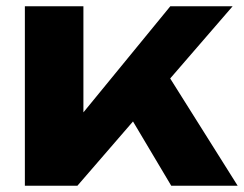

<svg xmlns="http://www.w3.org/2000/svg" viewBox="-20 -590 775 610"><path d="M245 -570V-233L521 -570H719L226 0H59V-570ZM358 -279 496 -380 735 0H524Z"/></svg>

Font: Unbounded SemiBold
Style: Regular
Weight: 600
Designer: Luke Prowse, Jean-Baptiste Morizot, Fátima Lázaro, Florian Runge
Foundry: NaN
Version: Version 1.700